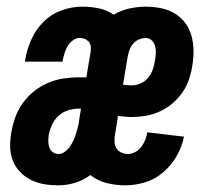

<svg xmlns="http://www.w3.org/2000/svg" viewBox="-20 -548 640 576"><path d="M155 8Q133 8 112.5 4.5Q92 1 73.5 -8Q55 -17 40.5 -32Q26 -47 18.5 -66Q11 -85 10.5 -107Q10 -129 14 -151Q18 -174 26 -196.5Q34 -219 48.5 -239Q63 -259 82.5 -274.5Q102 -290 124.5 -299.5Q147 -309 170 -312.5Q193 -316 216 -316H239L252 -393Q252 -396 252.5 -398.5Q253 -401 252 -403Q253 -407 252.5 -407.5Q252 -408 252 -409.5Q252 -411 251.5 -412.5Q251 -414 250.5 -415.5Q250 -417 249 -418.5Q248 -420 247.5 -421.5Q247 -423 245.5 -424Q244 -425 242.5 -426Q241 -427 240 -428Q239 -429 237.5 -430Q236 -431 234.5 -431.5Q233 -432 231 -432.5Q229 -433 227.5 -433Q226 -433 225 -433.5Q224 -434 222 -434Q220 -434 218 -434Q208 -434 198 -426.5Q188 -419 182.5 -409Q177 -399 173.5 -388Q170 -377 168 -366V-363H55L56 -371Q61 -401 74.5 -430.5Q88 -460 111 -483Q134 -506 165 -517Q196 -528 226 -528Q252 -528 276.5 -523Q301 -518 321 -504Q343 -517 368 -522.5Q393 -528 417 -528Q440 -528 462.5 -523.5Q485 -519 503.5 -508Q522 -497 535 -480Q548 -463 554 -442Q560 -421 560.5 -398Q561 -375 557 -351Q554 -331 547 -310Q540 -289 527 -270.5Q514 -252 497 -237.5Q480 -223 459 -213.5Q438 -204 417 -200.5Q396 -197 375 -197Q365 -197 355 -198Q345 -199 334 -200L325 -144Q323 -134 323.5 -123Q324 -112 329 -103.5Q334 -95 343.5 -90.5Q353 -86 364 -86Q375 -86 386 -92Q397 -98 404 -107.5Q411 -117 415.5 -128Q420 -139 422 -151L532 -138Q526 -108 510 -80Q494 -52 469.5 -31Q445 -10 415 -1Q385 8 356 8Q327 8 299.5 1Q272 -6 251 -23Q230 -7 205 0.5Q180 8 155 8ZM376 -292Q389 -292 402.5 -298Q416 -304 425 -315.5Q434 -327 438.5 -340Q443 -353 445 -367Q447 -378 447.5 -388.5Q448 -399 445.5 -409Q443 -419 435.5 -426.5Q428 -434 417 -434Q407 -434 396.5 -429.5Q386 -425 379 -416.5Q372 -408 368.5 -398Q365 -388 363 -378L349 -294Q356 -293 362.5 -292.5Q369 -292 376 -292ZM156 -86Q166 -86 175.5 -93.5Q185 -101 191 -110Q197 -119 201.5 -129.5Q206 -140 209 -150Q212 -160 214.5 -170.5Q217 -181 218 -191L223 -222H216Q200 -222 184 -217Q168 -212 155.5 -200.5Q143 -189 136 -173.5Q129 -158 126 -142Q125 -133 125 -123.5Q125 -114 128 -105.5Q131 -97 138.5 -91.5Q146 -86 156 -86Z"/></svg>

Font: Iosevka HT Extrabold Extended
Style: Italic
Weight: 800
Width: 7
Italic angle: -9°
Monospace: yes
Designer: Belleve Invis
Foundry: Belleve Invis
Version: Version 32.3.0; ttfautohint (v1.8.4)